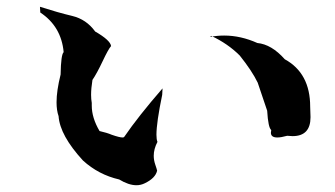

<svg xmlns="http://www.w3.org/2000/svg" viewBox="-20 -632 990 567"><path d="M383 -85Q360 -85 332 -102Q271 -116 225 -158Q157 -232 153 -289Q147 -306 147 -330Q147 -364 159 -412Q160 -471 168 -478Q161 -554 99 -595L98 -612Q151 -595 193 -585Q235 -575 261 -539Q306 -513 308 -496Q300 -487 283 -451Q266 -415 253 -396Q249 -371 249 -352Q249 -339 251 -328V-320Q251 -284 274 -245Q296 -240 310 -234Q333 -226 342 -226Q346 -226 347 -228Q388 -288 460 -371L459 -352Q442 -270 442 -234Q442 -220 445 -213Q434 -192 434 -172Q434 -159 438.5 -146Q443 -133 444 -128Q439 -106 408 -91Q396 -85 383 -85ZM799 -226Q780 -226 780 -240L781 -248Q772 -255 769 -305L741 -388Q724 -423 688 -468Q653 -503 604 -526L600 -523Q621 -527 642 -527Q691 -527 740 -505Q782 -501 821 -457Q896 -416 896 -317L897 -286Q897 -230 844 -230L828 -231Q810 -226 799 -226Z"/></svg>

Font: Xiangcui Kesong Xiangcui Kesong
Style: Regular
Weight: 400
Version: Version 1.501;March 28, 2024;FontCreator 14.0.0.2814 64-bit